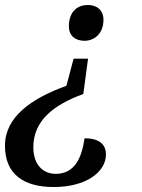

<svg xmlns="http://www.w3.org/2000/svg" viewBox="-54 -560 569 772"><path d="M299 -540C260 -540 223 -516 223 -454C223 -416 249 -396 286 -396C324 -396 362 -424 362 -480C362 -519 336 -540 299 -540ZM300 -324H242L213 -215C72 -164 -34 -90 -34 26C-34 141 42 192 162 192C293 192 372 131 372 61C372 19 343 -4 286 -4C275 72 248 139 170 139C118 139 80 101 80 32C80 -74 160 -138 281 -182Z"/></svg>

Font: Noto Serif Tamil Medium
Style: Italic
Weight: 500
Italic angle: -12°
Designer: Indian Type Foundry, Tom Grace, and the Monotype Design Team
Foundry: Monotype Imaging Inc.
Version: Version 2.003